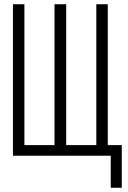

<svg xmlns="http://www.w3.org/2000/svg" viewBox="-20 -734 603 905"><path d="M41 0V-714H95V-50H237V-714H292V-50H434V-714H488V-50H554V151H502V0Z"/></svg>

Font: Noto Sans Mono SemiCondensed Light
Style: Regular
Weight: 300
Width: 4
Designer: Monotype Design Team
Foundry: Monotype Imaging Inc.
Version: Version 2.014; ttfautohint (v1.8.4.7-5d5b)